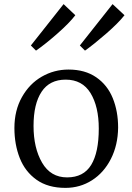

<svg xmlns="http://www.w3.org/2000/svg" viewBox="-20 -901 642 933"><path d="M50 0ZM554 -281Q553 -196 519 -129Q485 -62 427 -25Q369 12 298 12Q213 12 157.5 -27.5Q102 -67 76 -133Q50 -199 50 -279Q50 -364 86.5 -429Q123 -494 183 -528.5Q243 -563 313 -563Q393 -563 447.5 -525.5Q502 -488 528 -424Q554 -360 554 -281ZM143 -289Q143 -182 184.5 -110.5Q226 -39 306 -39Q386 -39 423 -99.5Q460 -160 460 -276Q460 -383 420 -448.5Q380 -514 299 -514Q221 -514 182 -455Q143 -396 143 -289ZM289 -881 346 -827Q317 -789 259 -738Q201 -687 155 -655L130 -680ZM527 -881 585 -827Q555 -789 496.5 -738Q438 -687 393 -655L368 -680Z"/></svg>

Font: Grenzecho Serif
Style: Serif-Regular
Weight: 400
Designer: Dan Reynolds
Foundry: Dan Reynolds
Version: Version 1.001; ttfautohint (v1.1) -l 5 -r 5 -G 72 -x 0 -D la